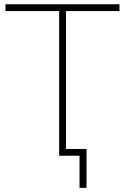

<svg xmlns="http://www.w3.org/2000/svg" viewBox="-20 -739 593 911"><path d="M357.4 0H260.7V-686.5H5.9V-718.8H546.9V-686.5H293V-32.2H390.6V152.3H357.4Z"/></svg>

Font: Min Sans VF VF
Style: Regular
Weight: 400
Designer: Jinseong-Kim, NotoSansCJK, Nunito
Foundry: Jinseong-Kim
Version: Version 1.420;Glyphs 3.1.2 (3151)